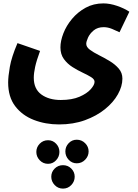

<svg xmlns="http://www.w3.org/2000/svg" viewBox="-20 -503 814 1131"><path d="M28 -17Q28 -52 38 -109.5Q48 -167 83 -249L216 -203Q195 -146 187 -109Q179 -72 179 -45Q179 21 223.5 53.5Q268 86 338 86Q404 86 448 67Q492 48 514.5 22.5Q537 -3 537 -21Q537 -36 517 -48.5Q497 -61 467 -75Q437 -89 407 -108Q377 -127 356.5 -155Q336 -183 336 -224Q336 -262 353.5 -307Q371 -352 404.5 -392Q438 -432 484.5 -457.5Q531 -483 589 -483Q627 -483 669.5 -468.5Q712 -454 742 -434L684 -313Q666 -322 640.5 -332.5Q615 -343 591 -343Q555 -343 532 -324Q509 -305 498.5 -281.5Q488 -258 488 -245Q488 -226 509.5 -210Q531 -194 563 -178Q595 -162 626.5 -143Q658 -124 679.5 -99Q701 -74 701 -40Q701 5 674.5 52.5Q648 100 598.5 140Q549 180 480.5 205Q412 230 328 230Q248 230 179.5 203.5Q111 177 69.5 122.5Q28 68 28 -17ZM432 459Q404 459 384.5 438Q365 417 365 389Q365 361 384.5 340.5Q404 320 432 320Q461 320 481.5 340.5Q502 361 502 389Q502 417 481.5 438Q461 459 432 459ZM263 462Q234 462 214 441Q194 420 194 392Q194 364 214 343.5Q234 323 263 323Q291 323 310.5 343.5Q330 364 330 392Q330 420 310.5 441Q291 462 263 462ZM351 608Q322 608 302 587Q282 566 282 538Q282 510 302 490Q322 470 351 470Q380 470 400 490Q420 510 420 538Q420 566 400 587Q380 608 351 608Z"/></svg>

Font: Noto Sans Arabic ExtCond ExtBd
Style: Regular
Weight: 800
Width: 2
Designer: Monotype Design Team, Nadine Chahine, Nizar Qandah and Khaled Hosny
Foundry: Monotype Imaging Inc.
Version: Version 2.012; ttfautohint (v1.8.4.7-5d5b)